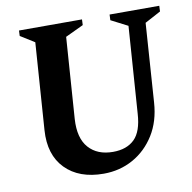

<svg xmlns="http://www.w3.org/2000/svg" viewBox="-73 -685 773 773"><g transform="rotate(-10 313.5 -298.5)"><path d="M290.4 15Q189.9 15 134.1 -42Q78.4 -99 85.4 -199L110.4 -554L53 -589.9L54 -612H311.5L310.5 -588.9L236.5 -554L213.1 -222.2Q208.1 -144.2 243.4 -104.6Q278.6 -65 342.5 -65Q398.7 -65 430.4 -96.1Q462 -127.1 466.4 -198.9L491.4 -554L423.3 -589L424.3 -612H627.4L626.4 -588.9L561.4 -554L539.2 -232Q534.2 -156.2 499.7 -100.8Q465.1 -45.4 410.7 -15.2Q356.4 15 290.4 15Z"/></g></svg>

Font: Ancizar Serif Light
Style: Italic
Weight: 300
Italic angle: -4°
Designer: Cesar Puertas, Viviana Monsalve, Julian Moncada, Julian Prieto, Jose Castro, Felipe Aragon, Mariel Hernandez, Sara Alarc
Version: Version 8.100